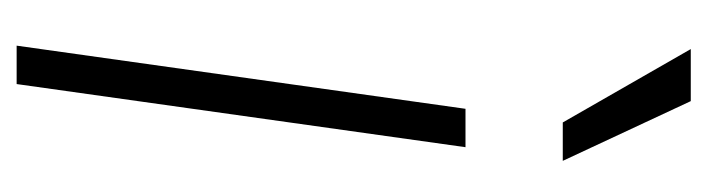

<svg xmlns="http://www.w3.org/2000/svg" viewBox="-322 -508 830 225"><g transform="rotate(90 92.5 -395.0)"><path d="M33 0H78L152 -526H107ZM37 -790 123 -640H168L98 -790Z"/></g></svg>

Font: Mluvka ExtraLight
Style: Italic
Weight: 200
Italic angle: -8°
Designer: Modified by Jiří Krblich, Original typeface by Gumpita Rahayu
Foundry: Gumpita Rahayu & Jiří Krblich
Version: Version 2.000;Glyphs 3.1.1 (3134)